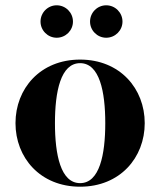

<svg xmlns="http://www.w3.org/2000/svg" viewBox="-20 -695 604 725"><path d="M320 -613.5C320 -580 347.5 -552.5 381 -552.5C415 -552.5 442.5 -580 442.5 -613.5C442.5 -647.5 415 -675 381 -675C347.5 -675 320 -647.5 320 -613.5ZM133 -613.5C133 -580 160.5 -552.5 194 -552.5C228 -552.5 255.5 -580 255.5 -613.5C255.5 -647.5 228 -675 194 -675C160.5 -675 133 -647.5 133 -613.5ZM38.5 -230C38.5 -100 131.5 10 282.5 10C433.5 10 526.5 -100 526.5 -230C526.5 -360 433.5 -470 282.5 -470C131.5 -470 38.5 -360 38.5 -230ZM187.5 -230C187.5 -349 209 -456.5 282.5 -456.5C356 -456.5 377.5 -349 377.5 -230C377.5 -111 356 -3.5 282.5 -3.5C209 -3.5 187.5 -111 187.5 -230Z"/></svg>

Font: Bodoni* 16pt
Style: Bold
Weight: 700
Version: Version 2.3